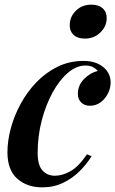

<svg xmlns="http://www.w3.org/2000/svg" viewBox="-20 -792 496 826"><path d="M347 -510Q309 -510 272.5 -479Q236 -448 206.5 -394.5Q177 -341 159.5 -273.5Q142 -206 142 -134Q142 -82 162.5 -59Q183 -36 216 -36Q249 -36 284 -56Q319 -76 354 -128L374 -120Q354 -87 323 -56Q292 -25 251.5 -5.5Q211 14 162 14Q96 14 54 -23.5Q12 -61 12 -137Q12 -186 26.5 -240Q41 -294 69 -345.5Q97 -397 137 -438.5Q177 -480 228 -505Q279 -530 340 -530Q391 -530 423.5 -504Q456 -478 456 -437Q456 -413 444.5 -390Q433 -367 413 -352Q393 -337 367 -337Q344 -337 329.5 -351Q315 -365 315 -388Q315 -425 341.5 -452Q368 -479 401 -487Q392 -497 379.5 -503.5Q367 -510 347 -510ZM280 -683Q280 -720 306.5 -746Q333 -772 373 -772Q404 -772 421.5 -756.5Q439 -741 439 -714Q439 -679 412 -652.5Q385 -626 345 -626Q314 -626 297 -641.5Q280 -657 280 -683Z"/></svg>

Font: Playfair Display SemiBold
Style: Italic
Weight: 600
Italic angle: -14°
Designer: Claus Eggers Sørensen
Foundry: Claus Eggers Sørensen
Version: Version 1.203